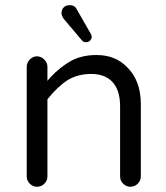

<svg xmlns="http://www.w3.org/2000/svg" viewBox="-20 -713 635 733"><path d="M308.6 -551.8Q321.3 -551.8 327.1 -562.5Q330.1 -567.4 330.1 -571.3Q330.1 -579.1 323.2 -589.8L273.4 -676.8Q265.6 -693.4 246.1 -693.4Q232.4 -693.4 223.6 -685.1Q214.8 -676.8 214.8 -662.1Q214.8 -653.3 223.6 -640.6Q292 -559.6 293.9 -557.6Q298.8 -551.8 308.6 -551.8ZM161.1 -39.1V-334Q200.2 -382.8 238.3 -407.2Q277.3 -430.7 328.1 -430.7Q378.9 -430.7 407.2 -402.3Q438.5 -371.1 438.5 -306.6V-39.1Q438.5 -23.4 450.2 -11.7Q461.9 0 477.5 0Q494.1 0 505.9 -11.7Q517.6 -23.4 517.6 -39.1V-316.4Q517.6 -405.3 464.8 -457Q419.9 -502.9 349.6 -502.9Q348.6 -502.9 347.7 -502.9Q294.9 -502.9 254.9 -482.4Q210.9 -459 171.9 -417L161.1 -404.3V-458Q161.1 -473.6 148.9 -485.8Q136.7 -498 121.1 -498Q105.5 -498 93.8 -485.8Q82 -473.6 82 -458V-39.1Q82 -23.4 93.8 -11.7Q105.5 0 121.1 0Q137.7 0 149.4 -11.7Q161.1 -23.4 161.1 -39.1Z"/></svg>

Font: FakePearl
Style: Light
Weight: 350
Version: Version 1.2